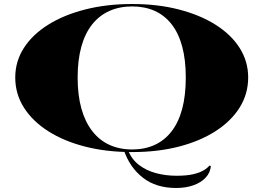

<svg xmlns="http://www.w3.org/2000/svg" viewBox="-20 -743 1313 957"><path d="M597 5H618Q636 51 672.5 79Q709 107 757.5 120Q806 133 860 133Q910 133 942.5 125.5Q975 118 995 106Q1015 94 1024 82L1031 85Q1028 118 1005 142.5Q982 167 944 180.5Q906 194 858 194Q758 194 692.5 143Q627 92 597 5ZM639 -723Q765 -723 870.5 -696Q976 -669 1054 -620Q1132 -571 1174.5 -504Q1217 -437 1217 -357Q1217 -275 1174.5 -207Q1132 -139 1054 -89Q976 -39 870.5 -12Q765 15 639 15Q512 15 405.5 -12Q299 -39 220.5 -89Q142 -139 99 -207Q56 -275 56 -357Q56 -437 99 -504Q142 -571 220.5 -620Q299 -669 405.5 -696Q512 -723 639 -723ZM639 -711Q576 -711 525.5 -688.5Q475 -666 439.5 -621.5Q404 -577 385.5 -510.5Q367 -444 367 -357Q367 -269 385.5 -202.5Q404 -136 439.5 -90Q475 -44 525.5 -21Q576 2 639 2Q701 2 750.5 -20.5Q800 -43 835 -88Q870 -133 888 -200Q906 -267 906 -357Q906 -445 888 -511.5Q870 -578 835 -622.5Q800 -667 750.5 -689Q701 -711 639 -711Z"/></svg>

Font: Kalnia Expanded Medium
Style: Regular
Weight: 500
Width: 7
Designer: Frida Medrano
Foundry: Frida Medrano
Version: Version 1.105